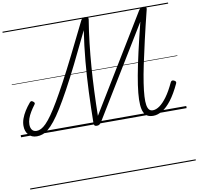

<svg xmlns="http://www.w3.org/2000/svg" viewBox="-142 -1160 1869 1809"><g transform="rotate(-10 792.0 -255.5)"><path d="M150 17Q99 17 70 -16Q41 -49 41 -102Q41 -136 53.5 -170.5Q66 -205 87.5 -239.5Q109 -274 137 -307Q145 -317 152.5 -318.5Q160 -320 171 -311Q182 -303 183 -295.5Q184 -288 176 -279Q154 -250 136 -220Q118 -190 108 -161Q98 -132 98 -105Q98 -74 112 -54Q126 -34 157 -34Q177 -34 199 -45Q221 -56 247 -82Q273 -108 306 -154.5Q339 -201 381 -272.5Q423 -344 476.5 -443.5Q530 -543 597 -677Q664 -811 748 -982Q755 -998 764.5 -1004.5Q774 -1011 788 -1011Q805 -1011 814 -1004Q823 -997 820 -980Q802 -871 789.5 -761Q777 -651 768.5 -539Q760 -427 755 -311Q750 -195 748 -73L1303 -984Q1313 -999 1322.5 -1005Q1332 -1011 1346 -1011Q1362 -1011 1370.5 -1004Q1379 -997 1375 -981Q1336 -825 1307 -698.5Q1278 -572 1257.5 -474Q1237 -376 1226 -302.5Q1215 -229 1212 -177.5Q1209 -126 1214.5 -94.5Q1220 -63 1233 -49Q1246 -35 1268 -35Q1299 -35 1333.5 -59.5Q1368 -84 1405 -134.5Q1442 -185 1478 -263Q1483 -274 1490.5 -278Q1498 -282 1510 -277Q1524 -271 1528 -263Q1532 -255 1526 -244Q1483 -152 1438.5 -94Q1394 -36 1349.5 -9.5Q1305 17 1263 17Q1231 17 1209 5.5Q1187 -6 1174 -33Q1161 -60 1157.5 -106Q1154 -152 1160.5 -220Q1167 -288 1184 -382Q1201 -476 1229 -599Q1257 -722 1296 -878L767 -11Q757 4 747.5 10.5Q738 17 723 17Q707 17 701 10Q695 3 695 -14Q697 -164 703 -310Q709 -456 722 -601Q735 -746 757 -891Q676 -722 611 -591.5Q546 -461 493.5 -365Q441 -269 399 -201.5Q357 -134 322.5 -91Q288 -48 259 -24.5Q230 -1 203.5 8Q177 17 150 17ZM0 490H1584V500H0ZM0 -20H1584V0H0ZM0 -505H1584V-500H0ZM0 -1010H1584V-1000H0Z"/></g></svg>

Font: Playwrite BE VLG Guides
Style: Regular
Weight: 400
Designer: Veronika Burian, José Scaglione
Foundry: TypeTogether
Version: Version 1.003